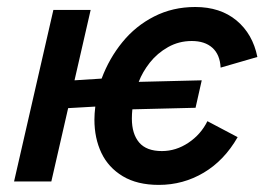

<svg xmlns="http://www.w3.org/2000/svg" viewBox="-20 -516 752 546"><path d="M248.5 -175.8Q248.5 -191.9 251 -212.9L173.8 -208.5L126 0H20L131.8 -487.8H237.8L191.9 -287.6L269 -292.5Q290.5 -350.1 328.1 -396.2Q365.7 -442.4 418.5 -469.2Q471.2 -496.1 535.2 -496.1Q606.4 -496.1 652.6 -457.8Q698.7 -419.4 711.9 -354L607.4 -323.7Q605.5 -360.8 584 -380.1Q562.5 -399.4 525.4 -399.4Q488.8 -399.4 458 -382.1Q427.2 -364.7 406.2 -338.1Q385.3 -311.5 374.5 -283.2L553.7 -287.6L536.1 -209.5L356.4 -205.1Q355 -191.4 355 -178.7Q355 -135.3 375.7 -110.8Q396.5 -86.4 440.4 -86.4Q480.5 -86.4 515.9 -110.1Q551.3 -133.8 569.8 -171.4L655.8 -126Q618.2 -60.1 559.6 -25.1Q501 9.8 431.6 9.8Q370.1 9.8 329.1 -14.9Q288.1 -39.6 268.3 -81.3Q248.5 -123 248.5 -175.8Z"/></svg>

Font: Acari Sans SemiBold
Style: Italic
Weight: 600
Italic angle: -13°
Designer: Alfredo Marco Pradil and Stefan Peev
Foundry: Hanken Design Co.
Version: Version 1.045;January 11, 2019;FontCreator 11.5.0.2425 64-bi